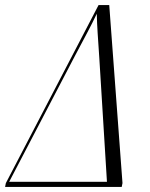

<svg xmlns="http://www.w3.org/2000/svg" viewBox="-67 -734 588 754"><path d="M-47 0 -44 -15 320 -714H362L414 -15L411 0ZM-31 -20H353L323 -506Q319 -565 316.5 -603.5Q314 -642 313 -680Q296 -644 275 -604.5Q254 -565 227 -514Z"/></svg>

Font: Noto Serif Display ExtraCondensed Light
Style: Italic
Weight: 300
Width: 2
Italic angle: -12°
Designer: Monotype Design Team
Foundry: Monotype Imaging Inc.
Version: Version 2.009